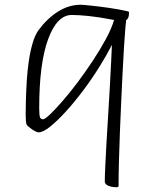

<svg xmlns="http://www.w3.org/2000/svg" viewBox="-20 -544 645 808"><path d="M470 244Q459 244 447.5 241.5Q436 239 428.5 233.5Q421 228 421 219Q421 198 423 156Q425 114 428 59Q431 4 435 -56.5Q439 -117 442 -174.5Q445 -232 447.5 -279.5Q450 -327 451 -355Q429 -312 397.5 -261.5Q366 -211 329.5 -162.5Q293 -114 257 -74.5Q221 -35 191 -11Q161 13 142 13Q138 13 130.5 9.5Q123 6 115 0.5Q107 -5 100.5 -10.5Q94 -16 92 -20Q88 -28 88 -63Q88 -86 89 -122.5Q90 -159 92.5 -201.5Q95 -244 101 -285.5Q107 -327 117 -361.5Q127 -396 142 -417Q179 -467 224.5 -495.5Q270 -524 320 -524Q329 -524 362 -520.5Q395 -517 438 -511Q481 -505 519 -496Q520 -496 521.5 -495Q523 -494 523 -490Q523 -477 519 -468.5Q515 -460 511 -460Q510 -455 507.5 -425.5Q505 -396 502 -348Q499 -300 496 -240Q493 -180 490 -115Q487 -50 484.5 14.5Q482 79 480.5 136.5Q479 194 479 237Q479 241 477 242.5Q475 244 470 244ZM161 -42Q169 -42 191 -63Q213 -84 243.5 -119Q274 -154 307 -198Q340 -242 371 -289Q402 -336 426 -380.5Q450 -425 460 -460Q398 -472 354.5 -476.5Q311 -481 282 -481Q220 -481 182.5 -379Q145 -277 145 -89Q145 -58 148.5 -50Q152 -42 161 -42Z"/></svg>

Font: Briem Hand Thin
Style: Regular
Weight: 100
Designer: Gunnlaugur SE Briem, Eben Sorkin
Foundry: Sorkin Type Co.
Version: Version 1.003